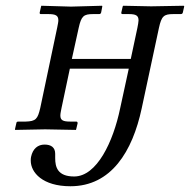

<svg xmlns="http://www.w3.org/2000/svg" viewBox="-20 -451 661 668"><path d="M398 -74C374 42 317 163 238 163C180 163 172 130 172 99V84C172 62 158 52 135 52C112 52 94 66 88 95C87 99 87 104 87 108C87 149 128 197 225 197C367 197 441 76 473 -74L533 -354C542 -395 550 -402 583 -402H609C613 -402 615 -404 616 -407L621 -429L619 -431L506 -429L409 -431L407 -429L402 -407C402 -403 403 -402 407 -402H428C453 -402 462 -397 462 -380C462 -374 460 -365 458 -354L435 -246H230L254 -355C263 -395 271 -402 304 -402H325C329 -402 331 -404 332 -408L336 -429L335 -431L227 -428L124 -431L123 -429L118 -407C118 -403 119 -402 123 -402H148C174 -402 183 -397 183 -380C183 -374 181 -366 179 -355L120 -75C111 -37 105 -29 69 -28H43C40 -28 37 -26 37 -23L32 -1L33 1L137 -1L244 1L245 -1L250 -22C250 -26 249 -28 245 -28H225C200 -28 190 -32 190 -49C190 -56 192 -64 194 -75L223 -212H428Z"/></svg>

Font: Libertinus Serif
Style: Italic
Weight: 400
Italic angle: -12°
Designer: Philipp H. Poll, Khaled Hosny
Foundry: Caleb Maclennan
Version: Version 7.050;RELEASE